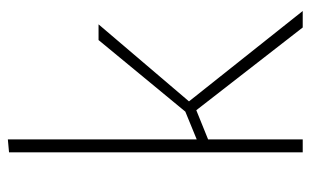

<svg xmlns="http://www.w3.org/2000/svg" viewBox="-171 -620 791 489"><g transform="rotate(-90 224.5 -375.5)"><path d="M81 -748 114 -751V-270L192 -302L174 -286L367 -520H407L200 -277L201 -302L441 0H399L179 -283L198 -275L114 -241V0H81Z"/></g></svg>

Font: Murecho Thin ExtraLight
Style: Regular
Weight: 250
Version: Version 1.010